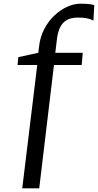

<svg xmlns="http://www.w3.org/2000/svg" viewBox="-20 -845 530 1039"><path d="M190.9 -589.1Q196.5 -644.3 219.5 -687.9Q242.4 -731.5 275.3 -762Q308.1 -792.6 344.7 -808.8Q381.3 -825 414.1 -825Q450.7 -825 467.9 -822.2Q485.1 -819.5 490.2 -817L485.5 -733.9Q480.8 -736.4 470.7 -740.3Q460.7 -744.1 443.7 -747Q426.7 -750 400.8 -750Q380.4 -750 361.5 -744.9Q342.7 -739.8 327.2 -726.3Q311.7 -712.8 301.2 -687.8Q290.8 -662.8 286.9 -623.1L279.2 -559.4H427.7L422.2 -493.4H272L192.3 174H100.4L181.6 -493.4H75.1L78.8 -535.6L187.2 -559.4Z"/></svg>

Font: Merriweather Light
Style: Italic
Weight: 300
Italic angle: -7.8°
Designer: Eben Sorkin
Foundry: Eben Sorkin
Version: Version 2.101